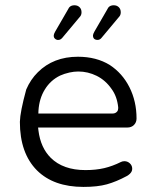

<svg xmlns="http://www.w3.org/2000/svg" viewBox="-20 -716 593 736"><path d="M433.1 -304.7Q433.1 -303.7 433.1 -301Q433.1 -298.3 432.1 -294.2Q431.2 -290 427.2 -286.6Q421.4 -280.8 411.1 -280.8H127L127.4 -291.5Q130.4 -338.4 151.9 -373Q173.3 -408.2 210.4 -426.3Q226.6 -433.6 246.1 -438Q263.7 -441.9 280.3 -441.9Q316.9 -441.9 350.6 -425.3Q384.8 -408.2 407.7 -375Q428.7 -346.7 433.1 -304.7ZM486.8 -69.3Q486.8 -81.5 477.8 -89.8Q468.8 -98.1 457 -98.1Q449.7 -98.1 443.8 -95.2Q411.6 -79.1 379.6 -71.5Q347.7 -64 307.6 -64Q221.7 -64 174.3 -111.3Q135.7 -149.9 127.4 -215.3L126 -227.1H467.8Q483.9 -227.1 493.7 -237.1Q503.4 -247.1 503.4 -261.7Q503.4 -327.6 476.1 -381.8Q449.2 -435.1 400.9 -466.8Q349.6 -498.5 278.8 -498.5Q184.6 -498.5 125 -439Q97.2 -411.6 80.6 -373Q57.1 -287.1 56.2 -249Q56.2 -128.9 121.6 -63Q185.5 0.5 299.8 0.5Q354 0.5 389.9 -9.5Q425.8 -19.5 465.8 -41Q480.5 -49.3 484.9 -59.6Q486.8 -64 486.8 -69.3ZM368.2 -569.8 436 -650.9Q442.9 -657.7 442.9 -668.9Q442.9 -681.2 435.3 -688.5Q427.7 -695.8 416 -695.8Q403.8 -695.8 397 -689Q394 -686 392.1 -681.6L341.8 -594.7Q336.4 -585 336.4 -580.1Q336.4 -571.8 340.8 -567.4Q345.7 -563 354 -563Q362.3 -563 368.2 -569.8ZM200.2 -563Q201.7 -563 203.9 -563Q206.1 -563 208 -563.5Q213.4 -564.9 217.8 -569.8L285.6 -650.9Q292.5 -657.7 292.5 -668.9Q292.5 -681.2 284.9 -688.5Q277.3 -695.8 265.6 -695.8Q253.4 -695.8 246.6 -689Q243.7 -686 241.7 -681.6L191.4 -594.7Q186 -585 186 -580.1Q186 -574.2 187.5 -571.8Q191.9 -564.5 200.2 -563Z"/></svg>

Font: YuPearl-ExtraLight
Style: ExtraLight
Weight: 200
Designer: Max Yao
Foundry: Max-Everyday
Version: Version 1.011; ttfautohint (v1.8.3)